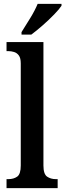

<svg xmlns="http://www.w3.org/2000/svg" viewBox="-20 -979 340 999"><path d="M14 0V-47H24Q51 -47 69.5 -60Q88 -73 88 -118V-649Q88 -677 78 -690.5Q68 -704 53 -708.5Q38 -713 24 -713H14V-760H206V-118Q206 -73 225 -60Q244 -47 270 -47H280V0ZM92 -812Q113 -845 137.5 -885Q162 -925 176 -959H300V-949Q289 -932 262 -904Q235 -876 202.5 -847.5Q170 -819 143 -799H92Z"/></svg>

Font: Noto Serif Condensed SemiBold
Style: Regular
Weight: 600
Width: 3
Designer: Monotype Design Team
Foundry: Monotype Imaging Inc.
Version: Version 2.013